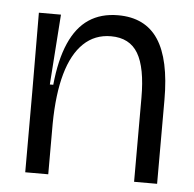

<svg xmlns="http://www.w3.org/2000/svg" viewBox="-44 -571 622 615"><g transform="rotate(5 267.5 -263.5)"><path d="M59 0V-258L58 -513H129L113 -287H124Q132 -368 155.5 -421.5Q179 -475 218 -501Q257 -527 312 -527Q399 -527 441 -463.5Q483 -400 483 -270V0H409V-270Q409 -367 382 -412.5Q355 -458 295 -458Q243 -458 207 -423.5Q171 -389 152.5 -323.5Q134 -258 133 -163V0Z"/></g></svg>

Font: Bricolage Grotesque 72pt Light
Style: Regular
Weight: 300
Designer: Mathieu Triay
Foundry: Atelier Triay
Version: Version 1.001;gftools[0.9.33.dev8+g029e19f]